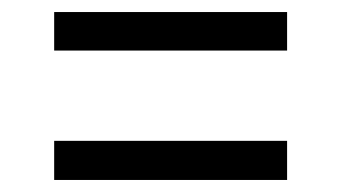

<svg xmlns="http://www.w3.org/2000/svg" viewBox="-20 -515 566 319"><path d="M70 -281H457V-216H70ZM70 -495H457V-431H70Z"/></svg>

Font: Encode Sans
Style: Regular
Weight: 400
Designer: Pablo Impallari, Andres Torresi
Foundry: Pablo Impallari, Andres Torresi
Version: Version 1.000; ttfautohint (v1.00) -l 8 -r 50 -G 200 -x 14 -